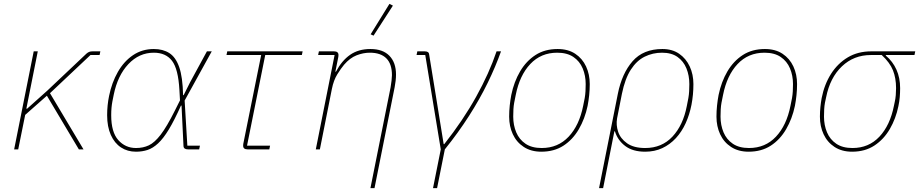

<svg xmlns="http://www.w3.org/2000/svg" viewBox="-20 -771 4744 991"><path d="M387 0 222 -277 110 -178 74 0H53L154 -506H175L116 -210H120L225 -304L426 -494Q434 -501 441 -503.5Q448 -506 458 -506H498L494 -487H447L238 -290L411 0Z M1012 -19 1008 0H950Q939 0 933 -4.5Q927 -9 927 -19L917 -226H914Q880 -150 851.5 -103Q823 -56 796 -31Q769 -6 741.5 3Q714 12 682 12Q638 12 604.5 -10Q571 -32 552 -74.5Q533 -117 533 -176Q533 -202 535.5 -227Q538 -252 543 -276Q557 -345 588.5 -400Q620 -455 667 -486.5Q714 -518 774 -518Q821 -518 854 -497Q887 -476 905 -424.5Q923 -373 925 -280H928L961 -346L1048 -506H1073L933 -252L947 -19ZM682 -7Q719 -7 748.5 -21Q778 -35 809.5 -76Q841 -117 882 -199L909 -253L906 -307Q900 -415 868 -457Q836 -499 774 -499Q698 -499 642.5 -440Q587 -381 567 -282L560 -247Q557 -231 555.5 -214Q554 -197 554 -176Q554 -89 590.5 -48Q627 -7 682 -7Z M1370 0H1258Q1247 0 1241 -4.5Q1235 -9 1235 -19Q1235 -24 1235.5 -27.5Q1236 -31 1237 -35L1328 -487H1149L1153 -506H1542L1538 -487H1349L1255 -19H1374Z M1631 0H1610L1707 -487H1622L1626 -506H1704Q1715 -506 1721 -501.5Q1727 -497 1727 -487Q1727 -483 1726.5 -479.5Q1726 -476 1725 -471L1711 -401H1714Q1744 -458 1787 -488Q1830 -518 1892 -518Q1956 -518 1990 -483Q2024 -448 2024 -386Q2024 -371 2022 -353.5Q2020 -336 2017 -321L1913 200H1892L1996 -320Q1999 -337 2001 -355Q2003 -373 2003 -383Q2003 -441 1974 -470Q1945 -499 1889 -499Q1855 -499 1820.5 -485.5Q1786 -472 1756 -437Q1740 -418 1721 -387.5Q1702 -357 1693 -312ZM2008 -742 1908 -587 1893 -594 1990 -751Z M2215 200 2255 0 2175 -487H2130L2134 -506H2172Q2182 -506 2188 -502.5Q2194 -499 2195 -490L2232 -262L2270 -27H2273Q2370 -150 2437.5 -271.5Q2505 -393 2543 -506H2566Q2538 -427 2497 -343Q2456 -259 2401 -173Q2346 -87 2276 0L2236 200Z M2774 12Q2721 12 2683.5 -12.5Q2646 -37 2627 -78Q2608 -119 2608 -169Q2608 -198 2611 -226.5Q2614 -255 2619 -281Q2633 -349 2664.5 -402.5Q2696 -456 2744 -487Q2792 -518 2858 -518Q2912 -518 2949 -493.5Q2986 -469 3005 -428Q3024 -387 3024 -337Q3024 -308 3021 -279.5Q3018 -251 3013 -225Q2999 -158 2967.5 -104Q2936 -50 2888 -19Q2840 12 2774 12ZM2776 -7Q2860 -7 2915 -65.5Q2970 -124 2990 -225L2998 -265Q3001 -282 3002 -300Q3003 -318 3003 -337Q3003 -381 2987.5 -418Q2972 -455 2939.5 -477Q2907 -499 2856 -499Q2772 -499 2717 -440.5Q2662 -382 2642 -281L2634 -241Q2631 -225 2630 -207Q2629 -189 2629 -169Q2629 -125 2644.5 -88Q2660 -51 2692.5 -29Q2725 -7 2776 -7Z M3072 200 3169 -287Q3190 -392 3245 -455Q3300 -518 3399 -518Q3450 -518 3485.5 -493.5Q3521 -469 3540 -428Q3559 -387 3559 -337Q3559 -309 3556.5 -282.5Q3554 -256 3549 -230Q3539 -179 3519 -135Q3499 -91 3468.5 -58Q3438 -25 3398.5 -6.5Q3359 12 3310 12Q3246 12 3207 -17.5Q3168 -47 3154 -93H3151L3093 200ZM3310 -7Q3396 -7 3451 -66Q3506 -125 3525 -224L3533 -265Q3536 -282 3537 -300Q3538 -318 3538 -337Q3538 -381 3523 -418Q3508 -455 3477 -477Q3446 -499 3397 -499Q3349 -499 3307.5 -478.5Q3266 -458 3236 -411.5Q3206 -365 3190 -287L3165 -160Q3159 -126 3170.5 -91Q3182 -56 3216.5 -31.5Q3251 -7 3310 -7Z M3844 12Q3791 12 3753.5 -12.5Q3716 -37 3697 -78Q3678 -119 3678 -169Q3678 -198 3681 -226.5Q3684 -255 3689 -281Q3703 -349 3734.5 -402.5Q3766 -456 3814 -487Q3862 -518 3928 -518Q3982 -518 4019 -493.5Q4056 -469 4075 -428Q4094 -387 4094 -337Q4094 -308 4091 -279.5Q4088 -251 4083 -225Q4069 -158 4037.5 -104Q4006 -50 3958 -19Q3910 12 3844 12ZM3846 -7Q3930 -7 3985 -65.5Q4040 -124 4060 -225L4068 -265Q4071 -282 4072 -300Q4073 -318 4073 -337Q4073 -381 4057.5 -418Q4042 -455 4009.5 -477Q3977 -499 3926 -499Q3842 -499 3787 -440.5Q3732 -382 3712 -281L3704 -241Q3701 -225 3700 -207Q3699 -189 3699 -169Q3699 -125 3714.5 -88Q3730 -51 3762.5 -29Q3795 -7 3846 -7Z M4700 -487H4552V-484Q4588 -454 4607 -411.5Q4626 -369 4626 -316Q4626 -293 4624 -269.5Q4622 -246 4617 -223Q4604 -159 4573 -105.5Q4542 -52 4493.5 -20Q4445 12 4378 12Q4325 12 4287.5 -12.5Q4250 -37 4231 -78Q4212 -119 4212 -169Q4212 -194 4214.5 -218.5Q4217 -243 4221 -265Q4235 -336 4269.5 -390Q4304 -444 4356 -475Q4408 -506 4477 -506H4704ZM4531 -487H4475Q4387 -487 4325.5 -428.5Q4264 -370 4244 -269L4238 -241Q4235 -225 4234 -207Q4233 -189 4233 -169Q4233 -125 4248.5 -88Q4264 -51 4296.5 -29Q4329 -7 4380 -7Q4464 -7 4519 -65.5Q4574 -124 4594 -225L4598 -244Q4602 -261 4603.5 -280Q4605 -299 4605 -316Q4605 -368 4589 -408Q4573 -448 4531 -487Z"/></svg>

Font: IBM Plex Sans Thin
Style: Italic
Weight: 250
Italic angle: -11.31°
Designer: Mike Abbink, Paul van der Laan, Pieter van Rosmalen
Foundry: Bold Monday
Version: Version 3.201